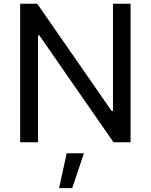

<svg xmlns="http://www.w3.org/2000/svg" viewBox="-20 -747 791 1008"><path d="M665.5 -727.3H573.2V-164.4H566.1L175.4 -727.3H85.9V0H179.7V-561.4H186.4L576 0H665.5ZM290.1 240.8H359L420.8 57.5H330.3Z"/></svg>

Font: Margiela Sans Text
Style: Regular
Weight: 400
Designer: Stefan Endress, Andreas Faust
Version: Version 1.100;FEAKit 1.0